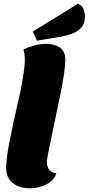

<svg xmlns="http://www.w3.org/2000/svg" viewBox="-20 -989 475 1029"><path d="M138 20Q85 20 49 -7.5Q13 -35 13 -92Q13 -118 19 -159.5Q25 -201 34.5 -249Q44 -297 54.5 -344.5Q65 -392 74 -431.5Q83 -471 88.5 -495Q94 -519 93 -519Q104 -577 108.5 -610.5Q113 -644 113 -668Q113 -685 111 -699Q109 -713 106 -724Q132 -737 165 -745.5Q198 -754 229 -754Q269 -754 299.5 -735Q330 -716 330 -667Q330 -642 322.5 -589Q315 -536 299 -461Q280 -369 267.5 -309.5Q255 -250 247.5 -214Q240 -178 236.5 -159.5Q233 -141 232 -132.5Q231 -124 231 -118Q231 -98 243 -80.5Q255 -63 282 -61Q274 -33 251 -15Q228 3 198.5 11.5Q169 20 138 20ZM178 -771 156 -820 398 -969Q418 -961 426.5 -942Q435 -923 435 -900Q435 -864 417 -842.5Q399 -821 369 -809.5Q339 -798 304 -792Z"/></svg>

Font: Sansita Swashed Black
Style: Regular
Weight: 900
Designer: Pablo Cosgaya
Foundry: Omnibus-Type
Version: Version 1.003; ttfautohint (v1.8.3)